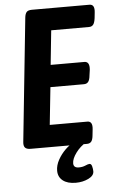

<svg xmlns="http://www.w3.org/2000/svg" viewBox="-60 -740 575 971"><g transform="rotate(-5 228.0 -254.5)"><path d="M72 0Q52 0 44 -9Q36 -18 38 -37L103 -663Q105 -682 112.5 -691Q120 -700 140 -700H432Q460 -700 455 -658L452 -630Q449 -607 441.5 -597.5Q434 -588 420 -588H228L210 -414H381Q409 -414 405 -372L401 -344Q399 -322 391.5 -312Q384 -302 369 -302H199L179 -112H370Q398 -112 393 -70L390 -42Q388 -19 380.5 -9.5Q373 0 358 0ZM285 191Q243 191 219.5 172.5Q196 154 196 122Q196 95 211 67.5Q226 40 249 17.5Q272 -5 298 -17L357 -10Q324 9 302 39Q280 69 280 92Q280 115 307 115Q326 115 340.5 108.5Q355 102 362 102Q371 102 374.5 115.5Q378 129 378 141Q378 163 349.5 177Q321 191 285 191Z"/></g></svg>

Font: Asap Condensed Condensed SemiBold
Style: Italic
Weight: 600
Width: 3
Italic angle: -6°
Designer: Pablo Cosgaya
Foundry: Omnibus-Type
Version: Version 3.001; ttfautohint (v1.8.4.7-5d5b)